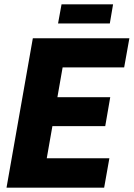

<svg xmlns="http://www.w3.org/2000/svg" viewBox="-20 -863 615 883"><path d="M10 0 131 -687H575L551 -553H268L244 -416H487L464 -283H221L195 -135H483L459 0ZM247 -755 263 -843H500L485 -755Z"/></svg>

Font: Archivo Condensed ExtraBold
Style: Italic
Weight: 800
Width: 3
Italic angle: -10°
Designer: Hector Gatti
Foundry: Omnibus-Type
Version: Version 2.001